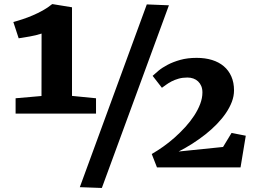

<svg xmlns="http://www.w3.org/2000/svg" viewBox="-20 -827 1261 949"><path d="M57.1 -341.3 185.1 -352.5 185.5 -661.1Q157.7 -651.9 127.2 -646.7Q96.7 -641.6 72.3 -637.7L45.9 -718.3Q67.9 -724.1 92.3 -732.2Q116.7 -740.2 141.8 -751Q167 -761.7 191.7 -775.4Q216.3 -789.1 237.8 -806.6H240.2L335.9 -791V-353L454.6 -341.3V-265.6H57.1ZM374.5 98.1 705.6 -805.2 814.9 -800.8 483.4 102.1ZM730 -65.9Q756.8 -81.1 785.9 -101.6Q814.9 -122.1 842.8 -146.7Q870.6 -171.4 895.8 -199Q920.9 -226.6 939.7 -255.4Q958.5 -284.2 969.5 -313.2Q980.5 -342.3 980.5 -370.1Q980.5 -387.7 974.9 -401.4Q969.2 -415 959.2 -424.6Q949.2 -434.1 935.5 -439Q921.9 -443.8 906.2 -443.8Q882.3 -443.8 862.8 -438.2Q843.3 -432.6 827.9 -424.6Q812.5 -416.5 800.5 -407.7Q788.6 -398.9 780.3 -393.1L734.4 -452.1Q745.1 -462.4 763.4 -477.5Q781.7 -492.7 808.6 -506.8Q835.4 -521 871.1 -531Q906.7 -541 952.1 -541Q994.1 -541 1028.1 -530.5Q1062 -520 1086.2 -499.5Q1110.4 -479 1123.5 -449Q1136.7 -418.9 1136.7 -380.4Q1136.7 -352.1 1126 -323.7Q1115.2 -295.4 1096.4 -267.8Q1077.6 -240.2 1051.8 -213.6Q1025.9 -187 995.4 -162.8Q964.8 -138.7 931.2 -117.2Q897.5 -95.7 862.8 -78.1L1082.5 -100.6L1124.5 -169.9L1194.8 -156.2L1168.9 0.5H755.9Z"/></svg>

Font: Merriweather UltraBold
Style: Regular
Weight: 900
Designer: Eben Sorkin ( sorkintype@gmail.com )
Foundry: Eben Sorkin
Version: Version 1.570; ttfautohint (v1.3) -l 8 -r 32 -G 0 -x 0 -H 60